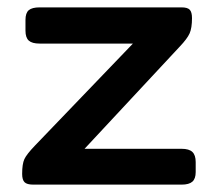

<svg xmlns="http://www.w3.org/2000/svg" viewBox="-20 -500 589 520"><path d="M40 -29Q40 -56 46 -69Q52 -82 74 -105L340 -382H87Q67 -382 58 -390Q49 -398 49 -417V-446Q49 -465 58 -472.5Q67 -480 87 -480H472Q488 -480 494 -473.5Q500 -467 500 -451Q500 -424 493.5 -409.5Q487 -395 467 -374L209 -97H472Q492 -97 501 -88.5Q510 -80 510 -61V-34Q510 -16 501 -8Q492 0 472 0H70Q53 0 46.5 -6.5Q40 -13 40 -29Z"/></svg>

Font: Mitr
Style: Regular
Weight: 400
Designer: Thanarat Vachiruckul
Foundry: Cadson Demak
Version: Version 1.002